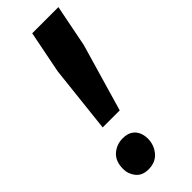

<svg xmlns="http://www.w3.org/2000/svg" viewBox="-235 -721 757 757"><g transform="rotate(-45 143.0 -343.0)"><path d="M169 -236H74L105 -518L140 -695H286L251 -518ZM85 9Q50.5 9 32.8 -13Q15 -35 15 -63Q15 -106 40 -128Q65 -150 99 -150Q124.5 -150 139.8 -140Q155 -130 162 -114Q169 -98 169 -79Q169 -44 147 -17.5Q125 9 85 9Z"/></g></svg>

Font: Argentum Sans SemiBold
Style: Italic
Weight: 600
Italic angle: -11°
Designer: Julieta Ulanovsky (font), Cristiano Sobral (main changes and remaster)
Foundry: Julieta Ulanovsky (font), Cristiano Sobral (main changes and remaster)
Version: Version 2.007;June 15, 2022;FontCreator 14.0.0.2814 64-bit; 